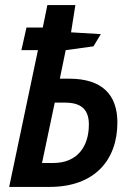

<svg xmlns="http://www.w3.org/2000/svg" viewBox="-20 -734 527 754"><path d="M16 0H175C352 0 441 -106 441 -253C441 -361 382 -425 252 -425H215L238 -537L347 -552L376 -600L259 -607L276 -714H166L148 -626H84L64 -537H129ZM145 -94 195 -331H235C298 -331 329 -305 329 -245C329 -157 282 -94 190 -94Z"/></svg>

Font: Noto Sans Display SemiCondensed Medium
Style: Italic
Weight: 500
Width: 4
Italic angle: -12°
Designer: Monotype Design Team
Foundry: Monotype Imaging Inc.
Version: Version 1.900